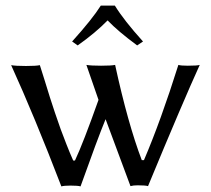

<svg xmlns="http://www.w3.org/2000/svg" viewBox="-20 -665 757 689"><path d="M392.1 -645Q424.8 -591.8 493.2 -516.1L472.2 -502Q402.8 -553.2 366.2 -591.8Q322.3 -546.9 258.8 -502L238.8 -516.1Q311.5 -596.7 341.8 -645ZM200.2 3.9Q103 -249 20 -431.2Q36.1 -428.2 73.2 -428.2Q109.9 -428.2 123 -431.2L140.6 -375.5L159.2 -315.4L176.8 -261.7Q189.5 -223.6 197.8 -201.2L218.3 -147.5Q230.5 -116.2 242.7 -88.9H249Q278.8 -152.3 333.5 -306.6L290 -432.1Q306.2 -429.2 342.8 -429.2Q379.9 -429.2 393.1 -432.1Q439 -221.2 488.8 -90.3H496.6Q557.1 -231.9 620.1 -432.1Q628.9 -429.2 653.8 -429.2Q688 -429.2 696.8 -432.1Q636.7 -300.3 511.2 2.9Q502.4 0 474.1 0Q458 0 448.2 2.9L358.9 -237.3Q329.6 -166 269 3.9Q260.3 1 232.9 1Q210 1 200.2 3.9Z"/></svg>

Font: Linux Biolinum G
Style: Regular
Weight: 400
Designer: Philipp H. Poll
Foundry: Philipp H. Poll
Version: Version 1.1.0 ; ttfautohint (v1.6)